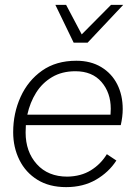

<svg xmlns="http://www.w3.org/2000/svg" viewBox="-20 -758 551 787"><path d="M251 9Q182 9 133.5 -21Q85 -51 59.5 -102.5Q34 -154 34 -216Q34 -294 64.5 -361Q95 -428 152.5 -468.5Q210 -509 293 -509Q352 -509 395 -483Q438 -457 460.5 -412.5Q483 -368 483 -311Q483 -280 475 -245H86Q85 -230 85 -215Q85 -136 131 -85Q177 -34 256 -34Q312 -35 352.5 -60Q393 -85 418 -126L457 -100Q426 -52 373.5 -21.5Q321 9 251 9ZM289 -466Q234 -466 193.5 -442Q153 -418 128 -378Q103 -338 92 -288H433Q434 -300 434 -312Q434 -378 396 -422Q358 -466 289 -466ZM282 -583 207 -738H251L315 -617L435 -738H485L339 -583Z"/></svg>

Font: Prodigy Sans Light
Style: Italic
Weight: 300
Italic angle: -13°
Designer: Wei Huang
Foundry: Wei Huang
Version: Version 1.003; ttfautohint (v1.8.3)